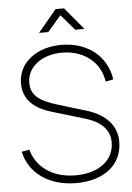

<svg xmlns="http://www.w3.org/2000/svg" viewBox="-62 -976 712 1036"><g transform="rotate(-5 294.5 -457.5)"><path d="M179 -810H229L302 -895L375 -810H425L325 -930H279ZM309 15C461 15 559 -64 559 -188C559 -275 501.5 -338 396 -370L247 -415C141 -447 103 -481 103 -547C103 -629 180 -693 293 -693C411 -693 500 -622 514 -517L556 -525C538 -652 434 -735 293 -735C154 -735 58 -656 58 -546C58 -466 108 -410.5 207 -381L387 -327C474.5 -301 518 -254 518 -188C518 -91 435 -27 309 -27C188 -27 98 -88 72 -187L30 -179C56 -59.5 163.5 15 309 15Z"/></g></svg>

Font: Vela Sans ExtLt
Style: Regular
Weight: 200
Designer: Principal design: Mikhail Sharanda - project Manrope.
Design modification: Ravid Balaliev
Foundry: Mikhail Sharanda
Version: Version 1.001